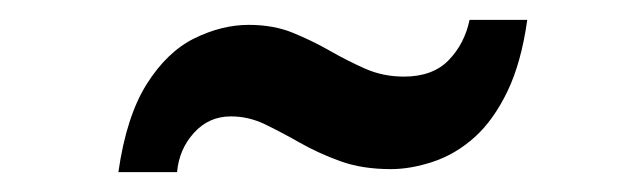

<svg xmlns="http://www.w3.org/2000/svg" viewBox="-20 -458 640 193"><path d="M99 -285Q107 -341 127.5 -373.5Q148 -406 175.5 -419.5Q203 -433 230 -433Q255 -433 274.5 -425Q294 -417 311.5 -407Q329 -397 347 -389Q365 -381 386 -381Q415 -381 431 -397.5Q447 -414 452 -438H510Q504 -395 490 -366Q476 -337 457 -320Q438 -303 415.5 -295.5Q393 -288 373 -288Q344 -288 322 -296Q300 -304 281.5 -314.5Q263 -325 246.5 -333Q230 -341 212 -341Q190 -341 175 -324.5Q160 -308 158 -285Z"/></svg>

Font: Mona Sans ExtraLight SemiBold
Style: Italic
Weight: 600
Italic angle: -11.6951°
Version: Version 2.000